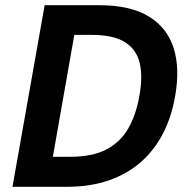

<svg xmlns="http://www.w3.org/2000/svg" viewBox="-20 -720 728 740"><path d="M28.1 0 152.1 -700H360.8Q482.2 -700 553.4 -656.6Q624.6 -613.2 649.3 -534.7Q674 -456.2 655 -349.8Q641.6 -270.5 608.6 -206.2Q575.6 -141.9 523.4 -95.8Q471.2 -49.8 399.7 -24.9Q328.2 0 236.8 0ZM183.7 -115.7H250.1Q335.3 -115.7 389.4 -143.7Q443.4 -171.6 473.9 -224.1Q504.4 -276.7 517 -349.8Q530.7 -423.7 518.7 -476.1Q506.7 -528.6 462.4 -557Q418.1 -585.5 332.9 -585.5H266.4Z"/></svg>

Font: DM Sans 9pt
Style: Italic
Weight: 400
Italic angle: -10°
Designer: Colophon Foundry, Jonny Pinhorn
Foundry: Colophon Foundry
Version: Version 4.004